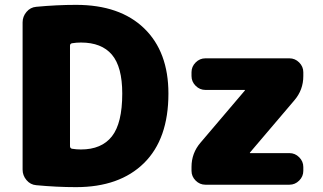

<svg xmlns="http://www.w3.org/2000/svg" viewBox="-20 -760 1331 790"><path d="M1171 -520Q1194 -520 1211 -503Q1228 -486 1228 -463V-447Q1228 -390 1191 -347L1009 -133Q1008 -132 1008 -131Q1008 -130 1009 -130H1171Q1194 -130 1211 -113Q1228 -96 1228 -73V-57Q1228 -34 1211 -17Q1194 0 1171 0H825Q802 0 785 -17Q768 -34 768 -57V-73Q768 -130 805 -173L987 -387Q988 -388 988 -389Q988 -390 987 -390H825Q802 -390 785 -407Q768 -424 768 -447V-463Q768 -486 785 -503Q802 -520 825 -520ZM313 -145Q398 -145 440.5 -199Q483 -253 483 -375Q483 -485 440.5 -535Q398 -585 313 -585Q294 -585 276 -582Q268 -580 268 -572V-159Q268 -150 276 -148Q294 -145 313 -145ZM293 -740Q473 -740 573 -643.5Q673 -547 673 -375Q673 -188 572.5 -89Q472 10 293 10Q214 10 129 2Q105 0 89 -19Q73 -38 73 -62V-668Q73 -692 89 -711Q105 -730 129 -732Q214 -740 293 -740Z"/></svg>

Font: Rounded Mplus 1c Black
Style: Regular
Weight: 900
Version: Version 1.059.20150529